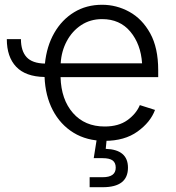

<svg xmlns="http://www.w3.org/2000/svg" viewBox="-20 -573 729 797"><path d="M414.6 11.7Q340.3 11.7 285.4 -22Q230.5 -55.7 199.2 -115.5Q168 -175.3 165 -253.4Q85.9 -254.9 47.1 -295.9Q8.3 -336.9 8.3 -410.6H66.9Q66.9 -361.8 90.3 -335.9Q113.8 -310.1 166.5 -309.1Q173.8 -381.3 205.3 -436.3Q236.8 -491.2 287.6 -522.2Q338.4 -553.2 403.8 -553.2Q463.9 -553.2 517.1 -523.9Q570.3 -494.6 603.5 -434.6Q636.7 -374.5 636.7 -281.7V-252.9H231.4Q233.9 -159.7 283 -103.8Q332 -47.9 414.6 -47.9Q472.2 -47.9 508.8 -74.2Q545.4 -100.6 560.5 -136.7L623.5 -116.7Q604.5 -65.4 550.8 -26.9Q497.1 11.7 414.6 11.7ZM231.9 -310.1H569.8Q564.5 -389.6 521 -441.7Q477.5 -493.7 403.8 -493.7Q355 -493.7 317.1 -468.8Q279.3 -443.8 257.1 -402.1Q234.9 -360.4 231.9 -310.1ZM352.1 204.1V162.6H406.2Q460.4 162.6 460.4 123Q460.4 102.5 447.5 93Q434.6 83.5 405.3 83.5H369.1L385.3 -18.6H423.3V0L418.9 44.9Q511.2 47.9 511.2 123Q511.2 204.1 406.7 204.1Z"/></svg>

Font: Inter Light
Style: Regular
Weight: 300
Designer: Rasmus Andersson
Foundry: rsms
Version: Version 4.000;git-a52131595